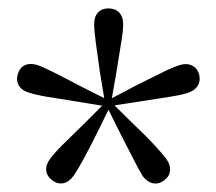

<svg xmlns="http://www.w3.org/2000/svg" viewBox="-20 -835 518 460"><path d="M231.9 -586.9 219.6 -660.5Q213.7 -701.1 209.7 -731.4Q205.6 -761.6 205.6 -777.6Q205.6 -795.1 214.8 -805Q223.9 -814.9 239.5 -814.9Q256 -814.9 265.5 -805Q275.1 -795.1 275.1 -777.6Q275.1 -760.8 270 -730.7Q264.8 -700.7 258.6 -660.5L245.8 -586.9ZM236.9 -579.8 163.5 -591.8Q123.1 -598.2 93.6 -603Q64.1 -607.9 47.5 -613.7Q31.8 -618.5 25 -630.4Q18.1 -642.3 22.7 -657.8Q27.6 -673.5 40.2 -679Q52.8 -684.6 70.3 -678.9Q84.9 -673.7 112.3 -659.9Q139.8 -646.1 175.7 -627L242.1 -593.7ZM245.1 -582.6 212.4 -516.3Q194.6 -480.3 180.1 -453.6Q165.5 -426.9 155.7 -413.1Q145.7 -399.1 131.9 -396.1Q118.1 -393.2 105.6 -402.8Q92.5 -412.3 90.8 -426Q89.1 -439.7 99.7 -454Q109.2 -467.4 131.2 -489.2Q153.2 -511.1 181.8 -538.8L233.9 -590.9ZM245.1 -591.7 298.5 -538.8Q327.6 -511.7 348.3 -489.3Q369 -467 378.8 -453.8Q388.8 -439.5 387.4 -425.9Q386 -412.3 373.2 -402.8Q360.6 -393.2 346.7 -395.9Q332.8 -398.6 322 -412.9Q313.6 -426.5 299.7 -453.8Q285.9 -481.1 267.2 -517.3L233.9 -584.2ZM236.9 -593.7 303.2 -628.8Q340.2 -647.1 366.9 -660.5Q393.7 -673.9 409.5 -678.7Q426.2 -684.4 439.2 -678.4Q452.2 -672.5 456.8 -657.8Q461 -642.3 454.2 -630.3Q447.3 -618.3 430.6 -612.7Q415.6 -607.5 385.4 -602.9Q355.3 -598.4 314.7 -591.8L242.1 -580.6Z"/></svg>

Font: Noto Serif SC
Style: Regular
Weight: 200
Designer: Ryoko NISHIZUKA 西塚涼子 (kana & ideographs); Frank Grießhammer (Latin, Greek & Cyrillic); Wenlong ZHANG 张文龙 (bopomofo); San
Foundry: Adobe
Version: Version 2.001;hotconv 1.1.0;makeotfexe 2.6.0